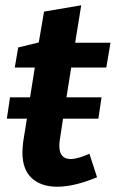

<svg xmlns="http://www.w3.org/2000/svg" viewBox="-20 -696 439 728"><path d="M383 -440H250L232 -327H365L353 -246H219L207 -167Q205 -155 205 -143Q205 -93 248 -93Q274 -93 319 -113L348 -24Q262 12 197 12Q136 12 100.5 -20.5Q65 -53 65 -118Q65 -135 68 -159L82 -246H6L18 -327H94L112 -440H36L49 -516L127 -535L147 -652L288 -676L265 -534H399Z"/></svg>

Font: Bitter Pro
Style: Bold Italic
Weight: 700
Italic angle: -9°
Designer: Sol Matas, and Bitter project Authors
Foundry: Sol Matas
Version: Version 1.010